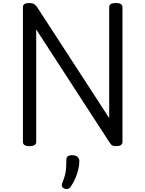

<svg xmlns="http://www.w3.org/2000/svg" viewBox="-20 -955 963 1273"><path d="M176 14Q132 14 132 -14V-908Q132 -922 143 -928.5Q154 -935 176 -935Q194 -935 205 -928.5Q216 -922 226 -908L704 -172V-908Q704 -922 715 -928.5Q726 -935 748 -935Q792 -935 792 -908V-14Q792 0 781 7Q770 14 749 14Q733 14 724 9Q715 4 704 -14L220 -760V-14Q220 0 209 7Q198 14 176 14ZM406 295Q394 290 391 281.5Q388 273 393 258Q405 228 411 205Q417 182 418.5 158.5Q420 135 420 105Q420 88 429.5 81Q439 74 458 74Q481 74 493.5 85Q506 96 506 115Q506 140 499 169Q492 198 480 226Q468 254 452 278Q442 294 432 297Q422 300 406 295Z"/></svg>

Font: Playwrite DE Grund
Style: Regular
Weight: 400
Designer: Veronika Burian, José Scaglione
Foundry: TypeTogether
Version: Version 1.002